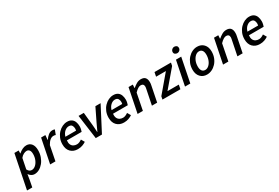

<svg xmlns="http://www.w3.org/2000/svg" viewBox="73 -1949 4929 3387"><g transform="rotate(-30 2538.0 -255.0)"><path d="M-17 194 121 -491H208L206 -431H209Q244 -462 285 -482.5Q326 -503 368 -503Q433 -503 470.5 -456.5Q508 -410 508 -324Q508 -254 486 -192.5Q464 -131 427 -85.5Q390 -40 343 -14Q296 12 245 12Q211 12 182.5 -6Q154 -24 136 -52H134L118 48L90 194ZM238 -76Q280 -76 316.5 -108Q353 -140 375.5 -193.5Q398 -247 398 -310Q398 -363 378 -389Q358 -415 324 -415Q296 -415 261.5 -397.5Q227 -380 199 -344L157 -134Q173 -103 194 -89.5Q215 -76 238 -76Z M566 0 665 -491H752L744 -396H748Q777 -442 815.5 -472.5Q854 -503 898 -503Q928 -503 947 -494L911 -400Q902 -405 890 -406.5Q878 -408 865 -408Q831 -408 796.5 -380.5Q762 -353 732 -297L674 0Z M1127 12Q1039 12 984.5 -42.5Q930 -97 930 -196Q930 -265 953.5 -321Q977 -377 1016 -418Q1055 -459 1102.5 -481Q1150 -503 1198 -503Q1255 -503 1289 -479Q1323 -455 1338.5 -414Q1354 -373 1354 -322Q1354 -291 1346.5 -262Q1339 -233 1334 -220H1034Q1028 -167 1043.5 -134Q1059 -101 1088.5 -85.5Q1118 -70 1155 -70Q1181 -70 1208 -82Q1235 -94 1255 -109L1295 -40Q1265 -19 1222.5 -3.5Q1180 12 1127 12ZM1043 -288H1260Q1262 -298 1263.5 -308Q1265 -318 1265 -329Q1265 -365 1247.5 -392.5Q1230 -420 1185 -420Q1141 -420 1101 -385Q1061 -350 1043 -288Z M1495 0 1428 -491H1535L1561 -230Q1565 -193 1567 -156Q1569 -119 1571 -81H1575Q1592 -119 1609.5 -156Q1627 -193 1644 -230L1771 -491H1877L1621 0Z M2067 12Q1979 12 1924.5 -42.5Q1870 -97 1870 -196Q1870 -265 1893.5 -321Q1917 -377 1956 -418Q1995 -459 2042.5 -481Q2090 -503 2138 -503Q2195 -503 2229 -479Q2263 -455 2278.5 -414Q2294 -373 2294 -322Q2294 -291 2286.5 -262Q2279 -233 2274 -220H1974Q1968 -167 1983.5 -134Q1999 -101 2028.5 -85.5Q2058 -70 2095 -70Q2121 -70 2148 -82Q2175 -94 2195 -109L2235 -40Q2205 -19 2162.5 -3.5Q2120 12 2067 12ZM1983 -288H2200Q2202 -298 2203.5 -308Q2205 -318 2205 -329Q2205 -365 2187.5 -392.5Q2170 -420 2125 -420Q2081 -420 2041 -385Q2001 -350 1983 -288Z M2347 0 2446 -491H2533L2529 -422H2533Q2571 -455 2612.5 -479Q2654 -503 2700 -503Q2762 -503 2789 -470.5Q2816 -438 2816 -379Q2816 -362 2814.5 -346Q2813 -330 2808 -310L2746 0H2639L2699 -296Q2702 -313 2704.5 -325Q2707 -337 2707 -348Q2707 -411 2645 -411Q2620 -411 2590 -393Q2560 -375 2521 -335L2455 0Z M2854 0 2866 -61 3158 -406H2958L2975 -491H3310L3298 -429L3005 -85H3236L3219 0Z M3313 0 3412 -491H3519L3421 0ZM3490 -578Q3466 -578 3447 -592.5Q3428 -607 3428 -634Q3428 -663 3449.5 -683.5Q3471 -704 3500 -704Q3524 -704 3543 -689.5Q3562 -675 3562 -648Q3562 -618 3541 -598Q3520 -578 3490 -578Z M3759 12Q3677 12 3626.5 -42.5Q3576 -97 3576 -188Q3576 -259 3599 -316.5Q3622 -374 3661 -416Q3700 -458 3748 -480.5Q3796 -503 3846 -503Q3929 -503 3979.5 -449Q4030 -395 4030 -303Q4030 -233 4007 -175Q3984 -117 3945 -75Q3906 -33 3858 -10.5Q3810 12 3759 12ZM3771 -75Q3810 -75 3844.5 -105Q3879 -135 3900 -186Q3921 -237 3921 -300Q3921 -356 3899 -386Q3877 -416 3835 -416Q3796 -416 3761.5 -386Q3727 -356 3705.5 -305.5Q3684 -255 3684 -192Q3684 -137 3706 -106Q3728 -75 3771 -75Z M4088 0 4187 -491H4274L4270 -422H4274Q4312 -455 4353.5 -479Q4395 -503 4441 -503Q4503 -503 4530 -470.5Q4557 -438 4557 -379Q4557 -362 4555.5 -346Q4554 -330 4549 -310L4487 0H4380L4440 -296Q4443 -313 4445.5 -325Q4448 -337 4448 -348Q4448 -411 4386 -411Q4361 -411 4331 -393Q4301 -375 4262 -335L4196 0Z M4835 12Q4747 12 4692.5 -42.5Q4638 -97 4638 -196Q4638 -265 4661.5 -321Q4685 -377 4724 -418Q4763 -459 4810.5 -481Q4858 -503 4906 -503Q4963 -503 4997 -479Q5031 -455 5046.5 -414Q5062 -373 5062 -322Q5062 -291 5054.5 -262Q5047 -233 5042 -220H4742Q4736 -167 4751.5 -134Q4767 -101 4796.5 -85.5Q4826 -70 4863 -70Q4889 -70 4916 -82Q4943 -94 4963 -109L5003 -40Q4973 -19 4930.5 -3.5Q4888 12 4835 12ZM4751 -288H4968Q4970 -298 4971.5 -308Q4973 -318 4973 -329Q4973 -365 4955.5 -392.5Q4938 -420 4893 -420Q4849 -420 4809 -385Q4769 -350 4751 -288Z"/></g></svg>

Font: Source Sans Pro SemiBold
Style: Italic
Weight: 600
Italic angle: -11°
Designer: Paul D. Hunt
Foundry: Adobe Systems Incorporated
Version: Version 1.095;hotconv 1.0.109;makeotfexe 2.5.65596